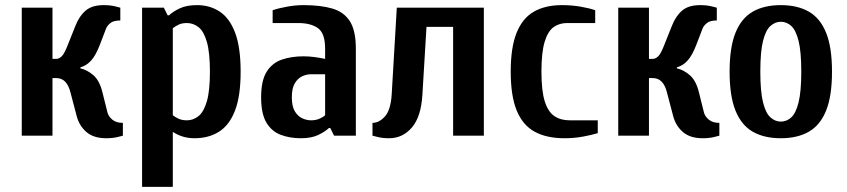

<svg xmlns="http://www.w3.org/2000/svg" viewBox="-20 -530 3310 750"><path d="M395 10Q346 10 318 -14Q290 -38 280 -75L255 -170Q241 -225 200 -225H185V0H65V-500H185V-300H200Q211 -300 221.5 -310.5Q232 -321 245 -355L275 -430Q290 -468 315 -489Q340 -510 385 -510Q411 -510 430.5 -505Q450 -500 450 -500V-450Q424 -450 412 -440.5Q400 -431 395 -420L370 -355Q354 -313 335.5 -293Q317 -273 294 -267V-263Q321 -257 345 -236Q369 -215 380 -170L400 -90Q404 -75 419 -62.5Q434 -50 460 -50V0Q460 0 440.5 5Q421 10 395 10Z M535 200V-500H620L635 -470H640Q656 -485 682.5 -497.5Q709 -510 750 -510Q800 -510 838.5 -484.5Q877 -459 898.5 -402Q920 -345 920 -250Q920 -155 898 -98Q876 -41 835.5 -15.5Q795 10 740 10Q714 10 692.5 3Q671 -4 655 -15V200ZM710 -60Q735 -60 755.5 -76.5Q776 -93 788 -134Q800 -175 800 -250Q800 -325 788 -366.5Q776 -408 755.5 -424Q735 -440 710 -440Q691 -440 678.5 -434Q666 -428 655 -420V-80Q663 -73 677 -66.5Q691 -60 710 -60Z M1155 10Q1113 10 1077.5 -3Q1042 -16 1021 -50.5Q1000 -85 1000 -150Q1000 -215 1021.5 -249.5Q1043 -284 1080.5 -297Q1118 -310 1165 -310Q1188 -310 1209.5 -307Q1231 -304 1250 -300V-340Q1250 -400 1222 -420Q1194 -440 1145 -440H1045V-490Q1068 -498 1101.5 -504Q1135 -510 1165 -510Q1233 -510 1278.5 -496.5Q1324 -483 1347 -446.5Q1370 -410 1370 -340V0H1285L1270 -30H1265Q1249 -15 1222.5 -2.5Q1196 10 1155 10ZM1195 -60Q1214 -60 1228.5 -66.5Q1243 -73 1250 -80V-240H1195Q1178 -240 1160.5 -232Q1143 -224 1131.5 -204.5Q1120 -185 1120 -150Q1120 -115 1131.5 -95.5Q1143 -76 1160.5 -68Q1178 -60 1195 -60Z M1500 10Q1474 10 1455 5Q1436 0 1435 0V-50Q1461 -50 1483.5 -75Q1506 -100 1510 -160L1530 -500H1870V0H1750V-425H1646L1630 -160Q1625 -74 1589 -32Q1553 10 1500 10Z M2185 10Q2115 10 2068.5 -15.5Q2022 -41 1998.5 -98Q1975 -155 1975 -250Q1975 -345 1998 -402Q2021 -459 2065.5 -484.5Q2110 -510 2175 -510Q2213 -510 2248 -504Q2283 -498 2305 -490V-440H2195Q2165 -440 2142.5 -424Q2120 -408 2107.5 -366.5Q2095 -325 2095 -250Q2095 -175 2108 -134Q2121 -93 2145.5 -76.5Q2170 -60 2205 -60H2315V-10Q2293 -3 2258 3.5Q2223 10 2185 10Z M2725 10Q2676 10 2648 -14Q2620 -38 2610 -75L2585 -170Q2571 -225 2530 -225H2515V0H2395V-500H2515V-300H2530Q2541 -300 2551.5 -310.5Q2562 -321 2575 -355L2605 -430Q2620 -468 2645 -489Q2670 -510 2715 -510Q2741 -510 2760.5 -505Q2780 -500 2780 -500V-450Q2754 -450 2742 -440.5Q2730 -431 2725 -420L2700 -355Q2684 -313 2665.5 -293Q2647 -273 2624 -267V-263Q2651 -257 2675 -236Q2699 -215 2710 -170L2730 -90Q2734 -75 2749 -62.5Q2764 -50 2790 -50V0Q2790 0 2770.5 5Q2751 10 2725 10Z M3030 10Q2965 10 2920.5 -15.5Q2876 -41 2853 -98Q2830 -155 2830 -250Q2830 -345 2853 -402Q2876 -459 2920.5 -484.5Q2965 -510 3030 -510Q3095 -510 3139.5 -484.5Q3184 -459 3207 -402Q3230 -345 3230 -250Q3230 -155 3207 -98Q3184 -41 3139.5 -15.5Q3095 10 3030 10ZM3030 -55Q3053 -55 3071 -71.5Q3089 -88 3099.5 -130.5Q3110 -173 3110 -250Q3110 -328 3099.5 -370Q3089 -412 3071 -428.5Q3053 -445 3030 -445Q3008 -445 2989.5 -428.5Q2971 -412 2960.5 -370Q2950 -328 2950 -250Q2950 -173 2960.5 -130.5Q2971 -88 2989.5 -71.5Q3008 -55 3030 -55Z"/></svg>

Font: Cuprum
Style: Regular
Weight: 400
Designer: Jovanny Lemonad
Foundry: Jovanny Lemonad
Version: Version 3.000